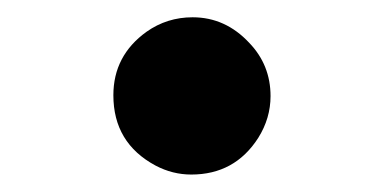

<svg xmlns="http://www.w3.org/2000/svg" viewBox="-20 -490 440 220"><path d="M200.7 -470.2Q238.3 -470.2 265.6 -440.9Q290 -415.5 290 -379.9Q290 -354.5 275.9 -332Q249 -290 199.2 -290Q177.7 -290 158.2 -300.3Q109.9 -326.2 109.9 -380.9Q109.9 -426.3 147.9 -453.6Q171.4 -470.2 200.7 -470.2Z"/></svg>

Font: FORM UDPGothic
Style: Regular
Weight: 400
Foundry: Pronama LLC
Version: Version 1.05101